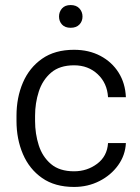

<svg xmlns="http://www.w3.org/2000/svg" viewBox="-20 -737 560 767"><path d="M275.9 -52.7Q328.1 -52.7 368.2 -82.8Q408.2 -112.8 411.6 -165.5H482.9Q480.5 -116.7 451.9 -76.9Q423.3 -37.1 377.2 -13.7Q331.1 9.8 275.9 9.8Q199.2 9.8 148.2 -25.9Q97.2 -61.5 71.5 -121.6Q45.9 -181.6 45.9 -253.9V-274.4Q45.9 -347.2 71.5 -407Q97.2 -466.8 148.2 -502.4Q199.2 -538.1 275.9 -538.1Q335 -538.1 380.9 -513.9Q426.8 -489.7 453.6 -447.3Q480.5 -404.8 482.9 -348.6H411.6Q408.2 -404.8 370.4 -440.4Q332.5 -476.1 275.9 -476.1Q218.3 -476.1 184.1 -446.8Q149.9 -417.5 135 -371.3Q120.1 -325.2 120.1 -274.4V-253.9Q120.1 -202.6 134.8 -156.7Q149.4 -110.8 183.6 -81.8Q217.8 -52.7 275.9 -52.7ZM215.8 -670.9Q215.8 -689.9 227.8 -703.4Q239.7 -716.8 262.2 -716.8Q284.7 -716.8 297.1 -703.4Q309.6 -689.9 309.6 -670.9Q309.6 -651.9 297.1 -638.9Q284.7 -626 262.2 -626Q239.7 -626 227.8 -638.9Q215.8 -651.9 215.8 -670.9Z"/></svg>

Font: Vazirmatn FD Light
Style: Regular
Weight: 300
Designer: Saber Rastikerdar
Foundry: Saber Rastikerdar
Version: Version 33.003